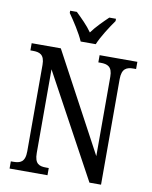

<svg xmlns="http://www.w3.org/2000/svg" viewBox="-99 -1004 853 1077"><g transform="rotate(10 327.5 -465.5)"><path d="M300 -771H386C404 -816 446 -880 473 -918V-931H435C404 -901 368 -866 342 -830C317 -866 281 -901 250 -931H212V-918C239 -880 281 -816 300 -771ZM31 0H247V-41H232C193 -41 166 -50 166 -113V-589L486 0H552V-601C552 -662 580 -673 618 -673H633V-714H418V-673H431C470 -673 498 -663 498 -605V-153L197 -714H31V-673H45C83 -673 112 -664 112 -605V-113C112 -50 84 -41 43 -41H31Z"/></g></svg>

Font: Noto Serif Myanmar Condensed
Style: Regular
Weight: 400
Width: 3
Designer: Ben Mitchell and the Monotype Design Team
Foundry: Monotype Imaging Inc.
Version: Version 2.106